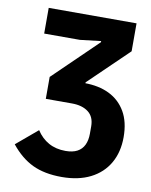

<svg xmlns="http://www.w3.org/2000/svg" viewBox="-82 -586 665 846"><g transform="rotate(10 250.5 -163.0)"><path d="M252 199Q175 199 121.5 173.5Q68 148 24 93L119 13Q141 47 173.5 65Q206 83 249 83Q281 83 301.5 72Q322 61 332 40Q342 19 342 -10V-43Q342 -86 314.5 -107Q287 -128 241 -128H124V-226L320 -416V-421L227 -410H67V-525H460V-400L284 -230V-181L249 -226H280Q344 -226 391 -203Q438 -180 464.5 -134.5Q491 -89 491 -21Q491 46 462.5 95.5Q434 145 380.5 172Q327 199 252 199Z"/></g></svg>

Font: IBM Plex Sans Var
Style: Regular
Weight: 400
Designer: Mike Abbink, Paul van der Laan, Pieter van Rosmalen
Foundry: Bold Monday
Version: Version 3.000